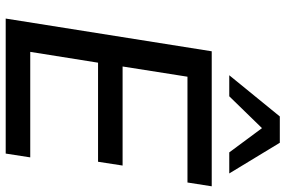

<svg xmlns="http://www.w3.org/2000/svg" viewBox="-180 -798 978 657"><g transform="rotate(90 308.5 -469.0)"><path d="M43 0 155 -705H617L604 -622H242L207 -400H546L533 -316H194L157 -84H518L505 0ZM237 -765 378 -938H468L573 -765H501L418 -877L309 -765Z"/></g></svg>

Font: Mulish ExtraLight SemiBold
Style: Italic
Weight: 600
Italic angle: -9°
Version: Version 3.603